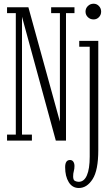

<svg xmlns="http://www.w3.org/2000/svg" viewBox="-20 -738 585 1008"><path d="M17 0V-31.5H63V-669H17V-700H129L294.5 -99.5V-669H248.5V-700H371V-669H326.5V0H273L95.5 -650V-31.5H147.5V0ZM471.5 -636Q453.5 -636 441.2 -648Q429 -660 429 -677Q429 -694 441.2 -706.2Q453.5 -718.5 471.5 -718.5Q488 -718.5 499.5 -706.2Q511 -694 511 -677Q511 -660 499.5 -648Q488 -636 471.5 -636ZM394 249Q359.5 249 340.8 218.2Q322 187.5 322 140Q322 102 347.5 102Q359 102 365 111Q371 120 371 133.5Q371 148.5 367.5 160.5Q364 172.5 364 188Q364 207.5 373.8 212Q383.5 216.5 393 216.5Q421.5 216.5 436.2 182.5Q451 148.5 451 84.5V-492.5H396V-523.5H496V50.5Q496 156 466.2 202.5Q436.5 249 394 249Z"/></svg>

Font: Imbue 10pt ExtraLight
Style: Regular
Weight: 200
Designer: Tyler Finck
Foundry: Etcetera Type Company
Version: Version 1.102; ttfautohint (v1.8.3)